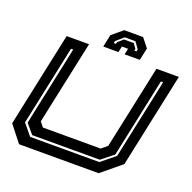

<svg xmlns="http://www.w3.org/2000/svg" viewBox="-145 -995 1139 1140"><g transform="rotate(20 424.0 -425.0)"><path d="M93.5 0 12.5 -103 139.5 -700H281L168.5 -172L192.5 -141.5H557.5L594.5 -172L707 -700H848.5L721.5 -103L596.5 0ZM140.5 -63.5H577.5L664.5 -134L771.5 -638H757.5L651.5 -138L575.5 -77.5H148.5L97.5 -138L203.5 -638H189.5L82.5 -134ZM568 -850 612.5 -794 596 -716H500L508 -754H469L461 -716H365L381.5 -794L449 -850ZM534 -811H466L419 -770L416.5 -757H430.5L433 -768L466 -797.5H528L549 -768L546.5 -757H560.5L563 -770Z"/></g></svg>

Font: Tourney Expanded Regular
Style: Bold Italic
Weight: 700
Width: 7
Italic angle: -12°
Designer: Tyler Finck
Foundry: Etcetera Type Co
Version: Version 1.010; ttfautohint (v1.8.3)